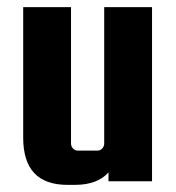

<svg xmlns="http://www.w3.org/2000/svg" viewBox="-20 -508 492 538"><path d="M272 -488H406V0H284V-25Q253 10 190 10H169Q45 10 45 -122V-488H179V-106Q179 -98 184.5 -92Q190 -86 198 -86H253Q261 -86 266.5 -92Q272 -98 272 -106Z"/></svg>

Font: Squada One
Style: Regular
Weight: 400
Designer: Joe Prince
Foundry: Joe Prince
Version: Version 1.001